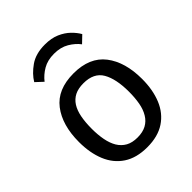

<svg xmlns="http://www.w3.org/2000/svg" viewBox="-203 -827 952 952"><g transform="rotate(-45 273.0 -351.0)"><path d="M273.4 8.8Q198.2 8.8 148.9 -23.9Q99.6 -56.6 75.7 -114.7Q51.8 -172.9 51.8 -249Q51.8 -367.7 106.2 -438.5Q160.6 -509.3 273.4 -509.3Q385.7 -509.3 440.2 -438.5Q494.6 -367.7 494.6 -249Q494.6 -172.9 470.7 -114.7Q446.8 -56.6 397.7 -23.9Q348.6 8.8 273.4 8.8ZM273.4 -59.6Q310.1 -59.6 335.2 -73.2Q360.4 -86.9 375.5 -112.3Q391.1 -137.7 397.5 -173.1Q403.8 -208.5 403.8 -250Q403.8 -340.3 375 -390.1Q346.2 -439.9 273.4 -439.9Q236.8 -439.9 212.2 -427.5Q187.5 -415 171.9 -390.6Q156.7 -366.7 149.9 -331.3Q143.1 -295.9 143.1 -250Q143.1 -208.5 149.9 -173.1Q156.7 -137.7 171.9 -112.3Q187.5 -86.9 212.2 -73.2Q236.8 -59.6 273.4 -59.6ZM142.6 -581.1 105 -616.2Q126.5 -652.3 168 -681.6Q209.5 -710.9 273.9 -710.9Q319.3 -710.9 352.1 -696.5Q384.8 -682.1 407 -660.4Q429.2 -638.7 441.9 -616.2L405.3 -581.1Q385.7 -607.4 352.8 -627Q319.8 -646.5 273.9 -646.5Q228.5 -646.5 196.3 -627.7Q164.1 -608.9 142.6 -581.1Z"/></g></svg>

Font: Mako
Style: Regular
Weight: 400
Designer: vernon adams
Foundry: vernon adams
Version: Version 1.100; ttfautohint (v1.8.4.7-5d5b);gftools[0.9.33]